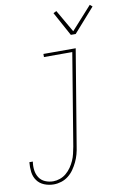

<svg xmlns="http://www.w3.org/2000/svg" viewBox="-125 -811 728 1095"><g transform="rotate(-10 239.5 -263.5)"><path d="M96 223Q67 223 41 212.5Q15 202 -0.5 180.5Q-16 159 -19.5 131Q-23 103 -20 74H0Q-4 99 -1 123Q2 147 14.5 166.5Q27 186 49 195.5Q71 205 96 205Q115 205 135 198Q155 191 171.5 177Q188 163 200 145.5Q212 128 220.5 109Q229 90 233.5 70Q238 50 242 30L330 -502H166V-520H353L261 33Q258 55 252 77Q246 99 236 120Q226 141 212.5 160.5Q199 180 180.5 194.5Q162 209 140 216Q118 223 96 223ZM339 -600 263 -739 281 -748 356 -618 475 -750 489 -738 367 -600Z"/></g></svg>

Font: Iosevka Curly Thin
Style: Italic
Weight: 100
Italic angle: -9°
Monospace: yes
Designer: Belleve Invis
Foundry: Belleve Invis
Version: Version 22.1.2; ttfautohint (v1.8.4)